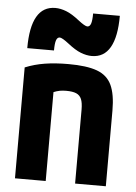

<svg xmlns="http://www.w3.org/2000/svg" viewBox="-54 -817 609 859"><g transform="rotate(5 250.0 -387.5)"><path d="M46 -498Q87.4 -515 134.2 -522.5Q181 -530 239.8 -530Q322.5 -530 368.7 -513Q415 -496 434.5 -454.5Q454 -413 454 -340V0H316V-332Q316 -362.4 309 -379.2Q302 -396 285.7 -403Q269.4 -410 240 -410Q224 -410 211 -407.5Q198 -405 181 -398Q164 -391 136 -376L184 -462V0H46ZM340 -575Q317 -575 291 -585Q265 -595 231 -622Q217 -633 206.5 -639Q196 -645 191 -645Q180 -645 175 -631Q170 -617 170 -585H50Q50 -680 77.5 -727.5Q105 -775 160 -775Q183 -775 209 -765Q235 -755 269 -728Q283 -717 293.5 -711Q304 -705 309 -705Q320 -705 325 -719Q330 -733 330 -765H450Q450 -671 422.5 -623Q395 -575 340 -575Z"/></g></svg>

Font: M PLUS 1 Code
Style: Regular
Weight: 400
Designer: Coji Morishita
Foundry: UNDERFOREST DESIGN
Version: Version 1.005